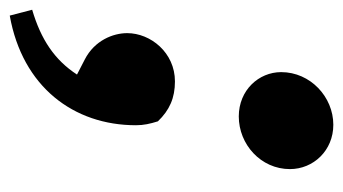

<svg xmlns="http://www.w3.org/2000/svg" viewBox="-191 -367 704 394"><g transform="rotate(90 161.0 -170.0)"><path d="M203 -308C260 -308 311 -353 311 -413C311 -461 273 -502 220 -502C163 -502 112 -455 112 -395C112 -349 149 -308 203 -308ZM-4 162C142 136 221 31 221 -97C221 -113 218 -126 213 -142C190 -166 165 -177 131 -177C72 -177 32 -127 32 -79C32 -50 47 -12 86 8L117 24C87 70 45 98 -16 116Z"/></g></svg>

Font: Source Serif Pro Black
Style: Italic
Weight: 900
Italic angle: -12°
Designer: Frank Grießhammer
Foundry: Adobe Systems Incorporated
Version: Version 3.001;hotconv 1.0.111;makeotfexe 2.5.65597